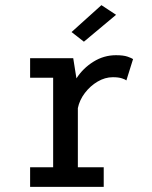

<svg xmlns="http://www.w3.org/2000/svg" viewBox="-20 -726 590 746"><path d="M97 0V-76H186.5V-424H97V-500H264.5L277 -421.5Q302.5 -461 343 -486.2Q383.5 -511.5 430.5 -511.5Q460 -511.5 476 -505.8Q492 -500 497 -496.5L471 -413.5Q467.5 -417 454 -421.5Q440.5 -426 418.5 -426Q388 -426 359.2 -409Q330.5 -392 309.8 -364.8Q289 -337.5 282.5 -306V-76H383V0ZM306 -564 258 -601.5 374 -706 431 -668.5Z"/></svg>

Font: Trispace SemiCondensed
Style: Regular
Weight: 400
Width: 4
Designer: Tyler Finck
Foundry: Etcetera Type Company
Version: Version 1.210; ttfautohint (v1.8.3)